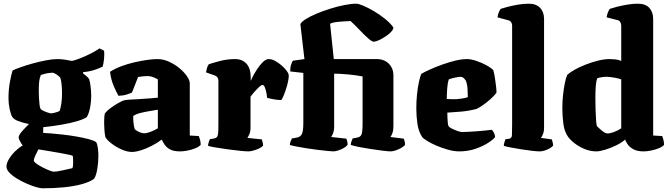

<svg xmlns="http://www.w3.org/2000/svg" viewBox="-20 -820 3633 1040"><path d="M214 -131V-100Q226 -100 255 -97.5Q284 -95 320.5 -91Q357 -87 394 -80.5Q431 -74 460 -66.5Q489 -59 501 -50Q508 -37 510.5 -15.5Q513 6 513 22Q513 59 507 95Q501 131 490 148Q468 165 425 177Q382 189 326.5 194.5Q271 200 210 200Q199 200 176 193.5Q153 187 125.5 175Q98 163 73 148Q48 133 31.5 116Q15 99 15 82Q15 64 28.5 41.5Q42 19 62.5 -1Q83 -21 103 -32Q96 -41 88.5 -54.5Q81 -68 81 -76Q81 -88 100.5 -110Q120 -132 137 -148Q100 -156 78 -164.5Q56 -173 47 -186Q39 -198 32.5 -228Q26 -258 26 -286Q26 -335 33.5 -375.5Q41 -416 48 -438Q59 -444 88 -454.5Q117 -465 154.5 -475.5Q192 -486 228.5 -493Q265 -500 290 -500Q309 -500 330 -497Q351 -494 370 -490Q386 -493 415 -504.5Q444 -516 473.5 -531Q503 -546 519 -558L544 -545Q546 -525 543.5 -500.5Q541 -476 536 -459Q507 -445 481 -438Q455 -431 430 -429V-422Q435 -418 445 -410.5Q455 -403 463 -391Q468 -375 471 -349.5Q474 -324 474 -302Q474 -267 467.5 -235Q461 -203 450 -186Q438 -176 400.5 -164.5Q363 -153 313 -144.5Q263 -136 214 -131ZM258 -206Q263 -206 278.5 -210Q294 -214 303 -219Q309 -236 312.5 -261Q316 -286 316 -312Q316 -339 313.5 -364Q311 -389 306 -400Q299 -408 285.5 -417Q272 -426 264 -426Q254 -426 238 -423.5Q222 -421 202 -414Q195 -401 192.5 -380.5Q190 -360 190 -329Q190 -313 191 -292Q192 -271 194 -253.5Q196 -236 200 -230Q204 -225 215.5 -219.5Q227 -214 239.5 -210Q252 -206 258 -206ZM270 110Q287 110 315.5 103.5Q344 97 372 91Q374 86 375 81.5Q376 77 376 66Q376 58 376 45.5Q376 33 374 24Q371 22 353 18Q335 14 309.5 9.5Q284 5 258 0.5Q232 -4 212.5 -7Q193 -10 188 -11Q180 4 171.5 22.5Q163 41 163 49Q163 56 177.5 66.5Q192 77 211.5 87Q231 97 248 103.5Q265 110 270 110Z M694 3Q669 3 639.5 -10Q610 -23 585.5 -41.5Q561 -60 551 -77Q547 -95 545.5 -117.5Q544 -140 544 -157Q544 -173 545 -185.5Q546 -198 548 -206Q560 -221 580.5 -236Q601 -251 621 -262Q641 -273 650 -276Q660 -279 684.5 -280.5Q709 -282 732 -283Q767 -285 796 -287.5Q825 -290 835 -291V-390Q816 -401 802.5 -404.5Q789 -408 779 -408Q770 -408 753.5 -406.5Q737 -405 728 -403L695 -319Q688 -315 668 -308.5Q648 -302 622 -301Q612 -317 596.5 -353Q581 -389 576 -431Q602 -448 636.5 -461Q671 -474 708 -482.5Q745 -491 778 -495.5Q811 -500 832 -500Q864 -500 895 -486Q926 -472 951.5 -451Q977 -430 992.5 -407.5Q1008 -385 1008 -368V-86L1057 -83Q1060 -76 1063.5 -63.5Q1067 -51 1067 -35Q1056 -24 1036 -16Q1016 -8 994 -4Q972 0 955 0Q921 0 901.5 -10.5Q882 -21 872 -36Q862 -51 856 -64Q834 -47 804.5 -31.5Q775 -16 745.5 -6.5Q716 3 694 3ZM761 -98Q775 -98 797 -106.5Q819 -115 835 -125V-225Q825 -225 815 -222.5Q805 -220 789 -218Q765 -214 742 -208.5Q719 -203 702 -192Q701 -176 703 -155.5Q705 -135 710 -120Q721 -110 736 -104Q751 -98 761 -98Z M1325 0Q1312 0 1281.5 -3Q1251 -6 1215 -11Q1179 -16 1149 -21Q1119 -26 1107 -30Q1107 -37 1110 -47.5Q1113 -58 1117 -66L1140 -70Q1150 -72 1155 -77.5Q1160 -83 1161.5 -98.5Q1163 -114 1163 -147V-382Q1163 -404 1144 -411L1096 -428Q1098 -440 1101 -451Q1104 -462 1111 -472Q1128 -478 1169 -489Q1210 -500 1253 -500Q1292 -500 1315 -475Q1338 -450 1338 -400V-382Q1340 -386 1349 -404.5Q1358 -423 1372.5 -445Q1387 -467 1403.5 -483.5Q1420 -500 1436 -500Q1452 -500 1470.5 -490Q1489 -480 1506 -465Q1523 -450 1533.5 -435.5Q1544 -421 1544 -411Q1544 -390 1536.5 -362Q1529 -334 1519.5 -310Q1510 -286 1504 -278Q1486 -278 1463.5 -282Q1441 -286 1427 -290Q1427 -295 1424 -312Q1421 -329 1415.5 -344.5Q1410 -360 1402 -360Q1395 -360 1382 -347.5Q1369 -335 1356 -320Q1343 -305 1337 -296V-129Q1337 -107 1330.5 -92.5Q1324 -78 1320 -73L1398 -65Q1400 -60 1402.5 -50.5Q1405 -41 1405 -31Q1394 -19 1368 -9.5Q1342 0 1325 0Z M1785 0Q1776 0 1753 -2.5Q1730 -5 1699.5 -8.5Q1669 -12 1639 -17Q1609 -22 1585 -26.5Q1561 -31 1550 -35Q1550 -43 1554 -54Q1558 -65 1561 -70L1589 -75Q1606 -78 1614.5 -92.5Q1623 -107 1623 -156V-425L1552 -433Q1552 -456 1557 -470.5Q1562 -485 1566 -491L1629 -500L1607 -689Q1612 -701 1635.5 -716Q1659 -731 1693.5 -745.5Q1728 -760 1767.5 -772.5Q1807 -785 1844.5 -792.5Q1882 -800 1910 -800Q1922 -800 1948 -789Q1974 -778 2005.5 -759.5Q2037 -741 2065.5 -718Q2094 -695 2111 -671Q2111 -658 2091.5 -640.5Q2072 -623 2047 -609.5Q2022 -596 2005 -594Q1995 -594 1974 -612.5Q1953 -631 1928 -657.5Q1903 -684 1879 -706Q1872 -706 1855.5 -705Q1839 -704 1820.5 -702.5Q1802 -701 1787 -698Q1772 -695 1768 -691L1788 -500H2021Q2061 -500 2086 -475Q2111 -450 2111 -411V-136Q2111 -114 2105.5 -99Q2100 -84 2095 -78L2167 -69Q2169 -65 2171.5 -55.5Q2174 -46 2174 -36Q2169 -28 2154.5 -19.5Q2140 -11 2124 -5.5Q2108 0 2096 0Q2085 0 2055.5 -3.5Q2026 -7 1990 -12.5Q1954 -18 1923.5 -24Q1893 -30 1880 -35Q1880 -42 1883.5 -53Q1887 -64 1890 -70L1916 -75Q1933 -78 1938.5 -92.5Q1944 -107 1944 -156V-406Q1909 -413 1864 -417Q1819 -421 1790 -421V-136Q1790 -113 1784 -98Q1778 -83 1774 -78L1856 -69Q1858 -65 1860.5 -55.5Q1863 -46 1863 -36Q1858 -28 1844 -19.5Q1830 -11 1813.5 -5.5Q1797 0 1785 0Z M2467 0Q2440 0 2407.5 -9Q2375 -18 2344.5 -31Q2314 -44 2292.5 -57.5Q2271 -71 2266 -79Q2247 -108 2241 -149.5Q2235 -191 2235 -234Q2235 -269 2238.5 -305.5Q2242 -342 2248.5 -373Q2255 -404 2262 -420Q2277 -429 2306.5 -442.5Q2336 -456 2372 -469Q2408 -482 2444 -491Q2480 -500 2509 -500Q2531 -500 2559.5 -490.5Q2588 -481 2614 -467Q2640 -453 2652 -440Q2657 -423 2661 -397Q2665 -371 2667.5 -348Q2670 -325 2669 -317Q2655 -299 2635 -281.5Q2615 -264 2595.5 -250.5Q2576 -237 2562 -230Q2514 -218 2473 -215Q2432 -212 2403 -210Q2404 -144 2410 -136Q2413 -131 2427.5 -123.5Q2442 -116 2458 -110.5Q2474 -105 2480 -105Q2510 -105 2557 -108.5Q2604 -112 2644 -117Q2649 -112 2654.5 -102.5Q2660 -93 2662 -78Q2653 -65 2624.5 -46.5Q2596 -28 2555.5 -14Q2515 0 2467 0ZM2455 -283Q2470 -285 2484 -286.5Q2498 -288 2514 -294Q2514 -310 2512.5 -337Q2511 -364 2503 -384Q2493 -398 2486 -401Q2479 -404 2476 -404Q2465 -404 2444 -399.5Q2423 -395 2411 -390Q2404 -368 2402 -337Q2400 -306 2400 -284Q2417 -283 2430 -282.5Q2443 -282 2455 -283Z M2903 0Q2890 0 2863 -3Q2836 -6 2804.5 -11Q2773 -16 2747 -21Q2721 -26 2709 -30Q2709 -38 2712 -48.5Q2715 -59 2718 -66L2735 -68Q2752 -70 2753 -87Q2754 -104 2754 -147V-682Q2754 -690 2749.5 -698.5Q2745 -707 2734 -710L2675 -726Q2677 -743 2682.5 -755Q2688 -767 2692 -772Q2703 -776 2728 -782.5Q2753 -789 2784 -794.5Q2815 -800 2844 -800Q2884 -800 2905.5 -777.5Q2927 -755 2927 -717V-129Q2927 -108 2921 -93.5Q2915 -79 2910 -73L2969 -65Q2971 -60 2973.5 -49.5Q2976 -39 2976 -31Q2967 -20 2944.5 -10Q2922 0 2903 0Z M3211 0Q3178 0 3147.5 -12.5Q3117 -25 3093.5 -43Q3070 -61 3057 -79Q3037 -107 3031.5 -149.5Q3026 -192 3026 -235Q3026 -271 3030 -307Q3034 -343 3040 -372Q3046 -401 3053 -415Q3067 -428 3093 -442.5Q3119 -457 3152 -470Q3185 -483 3219 -491.5Q3253 -500 3282 -500Q3293 -500 3311 -498.5Q3329 -497 3345 -490V-682Q3345 -691 3340 -700Q3335 -709 3325 -711L3266 -726Q3268 -742 3273.5 -754.5Q3279 -767 3283 -772Q3294 -776 3319 -782.5Q3344 -789 3375 -794.5Q3406 -800 3435 -800Q3476 -800 3497 -777.5Q3518 -755 3518 -717V-86L3567 -83Q3570 -76 3573.5 -63Q3577 -50 3577 -35Q3568 -25 3548.5 -17Q3529 -9 3506.5 -4.5Q3484 0 3466 0Q3430 0 3409 -12.5Q3388 -25 3378.5 -40Q3369 -55 3366 -64Q3349 -48 3318.5 -33Q3288 -18 3258 -9Q3228 0 3211 0ZM3272 -97Q3283 -97 3304.5 -104.5Q3326 -112 3345 -125V-390Q3334 -395 3307.5 -399.5Q3281 -404 3265 -404Q3254 -404 3240 -402Q3226 -400 3215 -396Q3209 -380 3207 -352.5Q3205 -325 3205 -287Q3205 -258 3206 -224Q3207 -190 3209 -165Q3211 -140 3214 -136Q3225 -125 3242 -111Q3259 -97 3272 -97Z"/></svg>

Font: Texturina Black
Style: Regular
Weight: 900
Designer: Guillermo Torres Carreño
Foundry: Omnibus-Type
Version: Version 1.002; ttfautohint (v1.8.3)